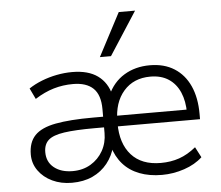

<svg xmlns="http://www.w3.org/2000/svg" viewBox="-53 -812 1011 879"><g transform="rotate(-5 452.5 -372.0)"><path d="M243 8Q193 8 153 -11Q113 -30 89.5 -63Q66 -96 66 -137Q66 -193 96 -224.5Q126 -256 192 -268.5Q258 -281 365 -281H426V-232H367Q279 -232 227.5 -224.5Q176 -217 154.5 -197.5Q133 -178 133 -142Q133 -97 165.5 -71Q198 -45 251 -45Q298 -45 334 -66.5Q370 -88 390.5 -124.5Q411 -161 411 -206V-316Q411 -381 379.5 -411.5Q348 -442 286 -442Q240 -442 197.5 -429.5Q155 -417 111 -389L87 -439Q114 -457 147 -470Q180 -483 216 -490Q252 -497 287 -497Q361 -497 404.5 -465.5Q448 -434 462 -376H449Q475 -435 526 -466Q577 -497 644 -497Q710 -497 756.5 -467.5Q803 -438 827.5 -384Q852 -330 852 -255V-231H461V-280H813L795 -264Q795 -319 777.5 -359.5Q760 -400 726 -422.5Q692 -445 642 -445Q565 -445 519.5 -393Q474 -341 474 -253V-245Q474 -152 521 -99.5Q568 -47 656 -47Q702 -47 741 -60.5Q780 -74 818 -105L843 -57Q810 -26 759.5 -9Q709 8 657 8Q599 8 553.5 -9.5Q508 -27 478 -61Q448 -95 434 -144H445Q434 -99 406.5 -64.5Q379 -30 338 -11Q297 8 243 8ZM420 -554 524 -752H599L471 -554Z"/></g></svg>

Font: Nunito Sans 10pt Light
Style: Regular
Weight: 300
Designer: Vernon Adams
Foundry: Vernon Adams
Version: Version 3.101;gftools[0.9.27]